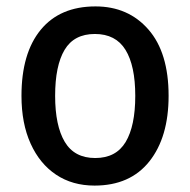

<svg xmlns="http://www.w3.org/2000/svg" viewBox="-20 -569 593 599"><path d="M506 -270Q506 -141 446 -65.5Q386 10 275 10Q206 10 155 -24Q104 -58 75.5 -121Q47 -184 47 -270Q47 -403 107 -476Q167 -549 278 -549Q380 -549 443 -477Q506 -405 506 -270ZM152 -270Q152 -177 182 -126.5Q212 -76 277 -76Q342 -76 372 -126Q402 -176 402 -270Q402 -364 371.5 -413.5Q341 -463 276 -463Q211 -463 181.5 -413.5Q152 -364 152 -270Z"/></svg>

Font: Noto Sans Gujarati UI SemiCondensed Medium
Style: Regular
Weight: 500
Width: 4
Designer: Jelle Bosma - Monotype Design Team, Universal Thirst
Foundry: Monotype Imaging Inc.
Version: Version 2.106; ttfautohint (v1.8.4.7-5d5b)